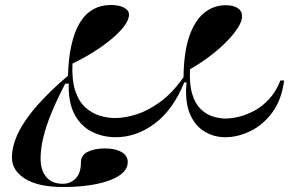

<svg xmlns="http://www.w3.org/2000/svg" viewBox="-20 -536 1188 771"><path d="M234 215Q134 215 81 182Q28 149 28 97Q28 50 53 -2Q78 -54 128.5 -111.5Q179 -169 253 -232Q255 -303 267 -356Q279 -409 300.5 -444.5Q322 -480 353.5 -498Q385 -516 425 -516Q457 -516 477.5 -505.5Q498 -495 498 -477Q498 -457 479 -431.5Q460 -406 427.5 -379Q395 -352 354.5 -326.5Q314 -301 271 -281Q268 -215 282 -172Q296 -129 322.5 -105Q349 -81 380.5 -71.5Q412 -62 442 -62Q481 -62 527.5 -76.5Q574 -91 623 -126.5Q672 -162 717 -226Q718 -325 739.5 -388.5Q761 -452 799 -483.5Q837 -515 886 -515Q917 -515 934.5 -503.5Q952 -492 952 -471Q952 -450 934 -422.5Q916 -395 886.5 -365.5Q857 -336 819.5 -308Q782 -280 743 -258Q740 -197 752 -158Q764 -119 786.5 -97.5Q809 -76 835.5 -68Q862 -60 886 -60Q910 -60 940.5 -67.5Q971 -75 1002.5 -92Q1034 -109 1061.5 -139Q1089 -169 1106 -213H1121Q1111 -135 1073.5 -84.5Q1036 -34 985.5 -9.5Q935 15 885 15Q838 15 799.5 -9Q761 -33 741.5 -81.5Q722 -130 729 -205H720Q675 -95 601.5 -40Q528 15 445 15Q393 15 349 -7Q305 -29 279.5 -76.5Q254 -124 256 -200H242Q209 -137 187 -83.5Q165 -30 154 15.5Q143 61 143 101Q143 148 166 175Q189 202 232 202Q263 202 284 180.5Q305 159 305 116Q305 87 332.5 73.5Q360 60 401 60Q443 60 468 74.5Q493 89 493 115Q493 146 459.5 168.5Q426 191 367.5 203Q309 215 234 215Z"/></svg>

Font: Kalnia Expanded
Style: Regular
Weight: 400
Width: 7
Designer: Frida Medrano
Foundry: Frida Medrano
Version: Version 1.105